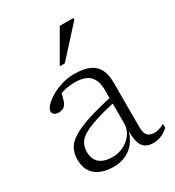

<svg xmlns="http://www.w3.org/2000/svg" viewBox="-170 -791 822 902"><g transform="rotate(-30 241.0 -340.0)"><path d="M352.5 -285.5 351.5 -255.5Q271.5 -238.5 223 -222.5Q174.5 -206.5 149.5 -190.2Q124.5 -174 115.8 -155Q107 -136 107 -113Q107 -73.5 131.2 -53Q155.5 -32.5 201 -32.5Q235.5 -32.5 264 -47.8Q292.5 -63 309.2 -88Q326 -113 326 -142.5V-323Q326 -373 301.8 -399.2Q277.5 -425.5 218.5 -425.5Q194.5 -425.5 170 -420.2Q145.5 -415 117.5 -403L144.5 -423Q141.5 -408 138.2 -395.2Q135 -382.5 131.5 -372.8Q128 -363 123 -356.5Q117 -347.5 107 -343.8Q97 -340 86.5 -340Q70.5 -340 62.2 -347Q54 -354 54 -363.5Q54 -377 69.5 -393.5Q85 -410 111 -425.5Q137 -441 170 -451Q203 -461 237 -461Q290 -461 321 -446.2Q352 -431.5 365.5 -403.2Q379 -375 379 -335.5V-95.5Q379 -72 384.2 -58.2Q389.5 -44.5 400.8 -38.8Q412 -33 428.5 -33Q441 -33 454 -36.8Q467 -40.5 482.5 -49.5V-28Q462.5 -10 442 -1.8Q421.5 6.5 401 6.5Q374.5 6.5 357.5 -4.2Q340.5 -15 333 -40.8Q325.5 -66.5 326.5 -111.5L330 -113Q320.5 -72 299.8 -44.8Q279 -17.5 249 -3.8Q219 10 181.5 10Q121.5 10 86 -18.8Q50.5 -47.5 50.5 -104.5Q50.5 -133.5 61.5 -158Q72.5 -182.5 104 -203.8Q135.5 -225 195.2 -245Q255 -265 352.5 -285.5ZM198 -526 293 -690.5H366.5V-681L225.5 -526Z"/></g></svg>

Font: Newsreader 14pt Light
Style: Regular
Weight: 300
Designer: Hugues Gentile
Foundry: Production Type
Version: Version 1.003